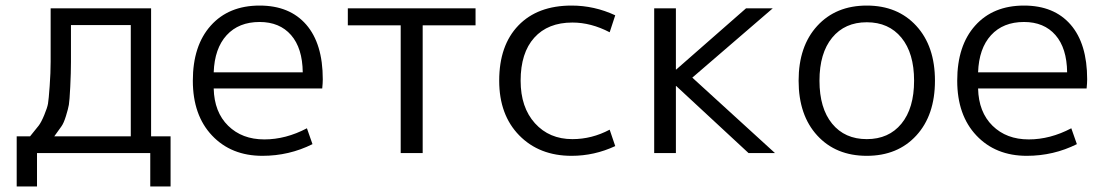

<svg xmlns="http://www.w3.org/2000/svg" viewBox="-20 -550 3972 690"><path d="M175 -60H450V-460H235Q235 -365 235 -327Q235 -289 232.5 -238.5Q230 -188 227.5 -173.5Q225 -159 217 -133Q209 -107 200.5 -95.5Q192 -84 175 -60ZM88 -60Q110 -87 119 -98.5Q128 -110 139 -136.5Q150 -163 152.5 -177.5Q155 -192 158.5 -240.5Q162 -289 162 -328.5Q162 -368 162 -460V-520H523V-60H593V120H520V0H113V120H40V-60Z M748 -290H1068Q1067 -377 1026 -424Q985 -471 913 -471Q838 -471 794.5 -423.5Q751 -376 748 -290ZM748 -232Q750 -147 800 -98Q850 -49 930 -49Q1007 -49 1083 -89L1103 -32Q1019 10 923 10Q811 10 742 -63Q673 -136 673 -260Q673 -386 737.5 -458Q802 -530 913 -530Q1021 -530 1080.5 -461.5Q1140 -393 1140 -265Q1140 -252 1138 -232Z M1689 -459H1499V0H1420V-459H1230V-520H1689Z M2037 -469Q1949 -469 1900 -414.5Q1851 -360 1851 -260Q1851 -164 1902.5 -107Q1954 -50 2037 -50Q2107 -50 2171 -84L2191 -25Q2116 10 2034 10Q1918 10 1846 -63.5Q1774 -137 1774 -260Q1774 -387 1843 -458.5Q1912 -530 2034 -530Q2116 -530 2191 -495L2171 -434Q2104 -469 2037 -469Z M2410 -300 2661 -520H2757L2468 -271L2765 0H2670L2410 -241H2409V0H2331V-520H2409V-300Z M3219.5 -414.5Q3174 -470 3095 -470Q3016 -470 2970.5 -414.5Q2925 -359 2925 -260Q2925 -161 2970.5 -105.5Q3016 -50 3095 -50Q3174 -50 3219.5 -105.5Q3265 -161 3265 -260Q3265 -359 3219.5 -414.5ZM3273 -63Q3206 10 3095 10Q2984 10 2917 -63Q2850 -136 2850 -260Q2850 -384 2917 -457Q2984 -530 3095 -530Q3206 -530 3273 -457Q3340 -384 3340 -260Q3340 -136 3273 -63Z M3495 -290H3815Q3814 -377 3773 -424Q3732 -471 3660 -471Q3585 -471 3541.5 -423.5Q3498 -376 3495 -290ZM3495 -232Q3497 -147 3547 -98Q3597 -49 3677 -49Q3754 -49 3830 -89L3850 -32Q3766 10 3670 10Q3558 10 3489 -63Q3420 -136 3420 -260Q3420 -386 3484.5 -458Q3549 -530 3660 -530Q3768 -530 3827.5 -461.5Q3887 -393 3887 -265Q3887 -252 3885 -232Z"/></svg>

Font: Mplus 1p
Style: Regular
Weight: 400
Version: Version 1.061